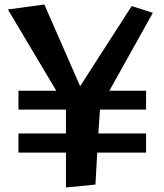

<svg xmlns="http://www.w3.org/2000/svg" viewBox="-20 -820 730 853"><path d="M412 -142 404 0 273 13V-142H62V-227H273V-333H62V-417H230L15 -778L177 -800L336 -437L565 -793L659 -763L466 -417H629V-333H424L417 -227H629V-142Z"/></svg>

Font: RocknRoll One
Style: Regular
Weight: 400
Designer: Fontworks Inc.
Foundry: Fontworks Inc.
Version: Version 1.100